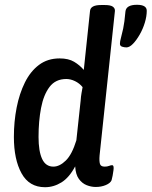

<svg xmlns="http://www.w3.org/2000/svg" viewBox="-20 -774 633 802"><path d="M168 8Q102 8 70 -50Q38 -108 38 -202Q38 -266 49.5 -324.5Q61 -383 84 -429.5Q107 -476 143 -503Q179 -530 229 -530Q266 -530 289.5 -516Q313 -502 330 -482L356 -728Q358 -753 402 -753H418Q442 -753 451.5 -746Q461 -739 460 -728L396 -125Q394 -101 397.5 -89.5Q401 -78 417 -78Q428 -78 435.5 -81Q443 -84 448 -84Q457 -84 454 -63Q453 -53 450.5 -40.5Q448 -28 446 -21Q441 -9 422 -1Q403 7 380 7Q361 7 342 -0.5Q323 -8 309.5 -26.5Q296 -45 294 -79Q269 -32 236.5 -12Q204 8 168 8ZM203 -78Q229 -78 255 -103.5Q281 -129 299 -188L317 -355Q318 -371 320.5 -385Q323 -399 325 -410Q312 -426 293.5 -435Q275 -444 257 -444Q212 -444 187 -411Q162 -378 151.5 -323Q141 -268 141 -202Q141 -142 156 -110Q171 -78 203 -78ZM508 -576Q499 -576 490 -579Q481 -582 481 -591Q481 -601 485 -615Q489 -629 494.5 -654.5Q500 -680 504 -726Q507 -754 552 -754Q593 -754 593 -729Q593 -706 585 -679.5Q577 -653 563.5 -629.5Q550 -606 535.5 -591Q521 -576 508 -576Z"/></svg>

Font: Asap Condensed Condensed Medium
Style: Italic
Weight: 500
Width: 3
Italic angle: -6°
Designer: Pablo Cosgaya
Foundry: Omnibus-Type
Version: Version 3.001; ttfautohint (v1.8.4.7-5d5b)